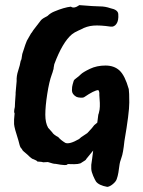

<svg xmlns="http://www.w3.org/2000/svg" viewBox="-20 -638 560 750"><path d="M167 -5 148 -4Q146 -6 126 -7Q124 -11 111 -16Q105 -16 86 -35Q69 -49 68 -51Q67 -55 61 -61Q57 -67 52 -89Q36 -138 35 -153Q34 -168 37 -195Q33 -200 38 -220Q38 -231 41 -270V-276L45 -321Q44 -341 51 -362Q58 -383 61 -401Q64 -402 67 -427Q82 -474 85 -479L101 -507Q104 -510 110 -520L140 -559Q146 -566 166 -576Q177 -587 192 -593Q230 -609 257 -612Q269 -603 290 -618Q350 -613 370.5 -613Q391 -613 411 -606Q441 -600 442 -583Q444 -558 435 -545Q426 -532 412 -534Q371 -540 345 -538Q319 -536 296 -523Q294 -522 287 -519Q271 -512 261 -504Q224 -473 192 -387L189 -370Q190 -371 189.5 -369.5Q189 -368 187.5 -363.5Q186 -359 185.5 -356Q185 -353 182 -346Q172 -319 164.5 -270.5Q157 -222 157 -190Q157 -158 168 -139L184 -121Q188 -113 208 -102Q217 -91 235 -80Q251 -73 289 -95Q293 -98 297 -102L321 -118Q343 -141 348 -149L360 -159L364 -190Q364 -191 366 -196Q370 -211 370 -222V-236L368 -267Q369 -281 364 -286Q349 -286 308 -258Q305 -256 294.5 -256.5Q284 -257 278 -260Q261 -270 261 -285Q261 -300 264 -309Q267 -318 267.5 -321Q268 -324 271.5 -327.5Q275 -331 281 -335Q287 -339 295.5 -347.5Q304 -356 331 -369Q358 -382 392 -382Q426 -382 447 -362.5Q468 -343 483 -290Q485 -278 485 -237.5Q485 -197 466 -87Q461 -39 454.5 -22.5Q448 -6 446 11.5Q444 29 442.5 36Q441 43 440.5 45.5Q440 48 439.5 50Q439 52 436 61.5Q433 71 421 81Q409 91 399 92Q366 86 355 71Q351 65 344 49Q337 33 336.5 21.5Q336 10 336.5 6Q337 2 340 -18.5Q343 -39 344 -50L317 -17Q317 -13 299 -3Q291 5 253 3H244Q243 11 197 2Q191 3 167 -5Z"/></svg>

Font: Caveat Brush
Style: Regular
Weight: 400
Designer: Pablo Impallari
Foundry: Creative Lab NY
Version: Version 1.096; ttfautohint (v1.3)